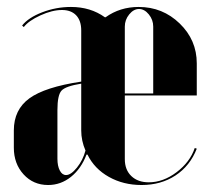

<svg xmlns="http://www.w3.org/2000/svg" viewBox="-20 -525 610 555"><path d="M214.8 -289.1V-437Q214.8 -465.3 200.2 -480.7Q185.5 -496.1 159.2 -496.1Q130.9 -496.1 96.7 -480.5Q62.5 -464.8 48.8 -446.8L43.9 -451.2Q62 -474.1 102.1 -489.5Q142.1 -504.9 185.1 -504.9Q241.7 -504.9 283.2 -475.1H285.2Q326.7 -504.9 380.9 -504.9Q450.2 -504.9 499.5 -457Q548.8 -409.2 548.8 -341.8V-249H340.8V-64.9Q340.8 -34.2 359.6 -16.1Q378.4 2 410.2 2Q451.7 2 490.5 -27.3Q529.3 -56.6 543 -97.2L548.8 -95.2Q529.3 -45.4 487.3 -17.8Q445.3 9.8 389.2 9.8Q336.4 9.8 294.7 -13.7Q252.9 -37.1 232.9 -78.1H230Q214.8 -37.6 185.3 -13.9Q155.8 9.8 119.1 9.8Q76.2 9.8 48.1 -21Q20 -51.8 20 -98.1V-147.9Q20 -208 64.9 -240.7Q109.9 -273.4 214.8 -289.1ZM340.8 -448.2V-254.9H422.9V-448.2Q422.9 -467.8 410.2 -483.4Q397.5 -499 381.8 -499Q366.2 -499 353.5 -483.4Q340.8 -467.8 340.8 -448.2ZM170.9 -19Q185.1 -19 202.4 -40.5Q219.7 -62 227.1 -89.8Q214.8 -118.2 214.8 -147.9V-283.2Q169.4 -275.9 157.7 -262.9Q146 -250 146 -207V-65.9Q146 -45.4 152.8 -32.2Q159.7 -19 170.9 -19Z"/></svg>

Font: Moniqa Black Display
Style: Regular
Weight: 900
Designer: Rajesh Rajput
Foundry: Rajesh Rajput
Version: Version 1.000